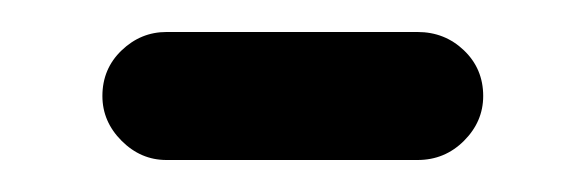

<svg xmlns="http://www.w3.org/2000/svg" viewBox="-20 -610 366 120"><path d="M84 -510Q68 -510 56 -522Q44 -534 44 -550Q44 -567 56 -578.5Q68 -590 84 -590H241Q258 -590 270 -578.5Q282 -567 282 -550Q282 -534 270 -522Q258 -510 241 -510Z"/></svg>

Font: Varela Round
Style: Regular
Weight: 400
Designer: Joe Prince, Avraham Cornfeld
Foundry: Joe Prince, Avraham Cornfeld
Version: Version 3.010; ttfautohint (v1.8.4.7-5d5b)